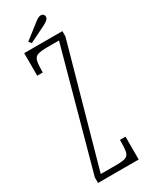

<svg xmlns="http://www.w3.org/2000/svg" viewBox="-212 -857 704 900"><g transform="rotate(-30 139.5 -407.5)"><path d="M29 0V-30L204.5 -670H143.5Q105.5 -670 88.8 -664Q72 -658 67.8 -638.2Q63.5 -618.5 63.5 -578H33.5V-700H240V-671L61 -30H148Q182.5 -30 197.2 -36.5Q212 -43 215.5 -63Q219 -83 219 -123.5H249V0ZM88.5 -723 76.5 -736.5 159 -801Q166 -806.5 174.2 -810.8Q182.5 -815 189.5 -815Q194.5 -815 198.8 -812.8Q203 -810.5 205.5 -805.5Q207.5 -802 207.5 -797.5Q207.5 -788 197.8 -780Q188 -772 176.5 -766.5Z"/></g></svg>

Font: Imbue Thin
Style: Regular
Weight: 100
Designer: Tyler Finck
Foundry: Etcetera Type Company
Version: Version 1.102